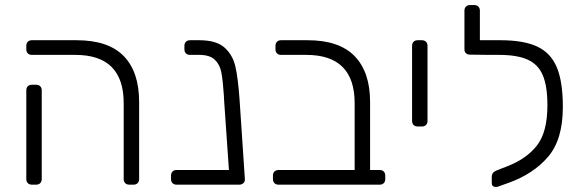

<svg xmlns="http://www.w3.org/2000/svg" viewBox="-20 -730 2305 759"><path d="M469 -22V-322Q469 -513 278 -513H106Q96 -513 90 -519Q84 -525 84 -535V-549Q84 -559 90 -565Q96 -571 106 -571H283Q408 -571 469 -508.5Q530 -446 530 -327V-22Q530 -12 524 -6Q518 0 508 0H491Q481 0 475 -6Q469 -12 469 -22ZM84 -22V-373Q84 -383 90 -389Q96 -395 106 -395H123Q133 -395 139 -389Q145 -383 145 -373V-22Q145 -12 139 -6Q133 0 123 0H106Q96 0 90 -6Q84 -12 84 -22Z M948 -19Q948 -11 941.5 -5.5Q935 0 926 0H678Q668 0 662 -6Q656 -12 656 -22V-36Q656 -46 662 -52Q668 -58 678 -58H885L866 -332L865 -353Q861 -413 855 -444Q849 -475 829 -494Q809 -513 768 -513H731Q721 -513 715 -519Q709 -525 709 -535V-549Q709 -559 715 -565Q721 -571 731 -571H768Q835 -571 867.5 -542Q900 -513 910.5 -467Q921 -421 927 -337L948 -22Z M1059 -22V-36Q1059 -46 1065 -52Q1071 -58 1081 -58H1382V-322Q1382 -513 1191 -513H1091Q1081 -513 1075 -519Q1069 -525 1069 -535V-549Q1069 -559 1075 -565Q1081 -571 1091 -571H1196Q1321 -571 1382 -508Q1443 -445 1443 -327V-58H1481Q1491 -58 1497 -52Q1503 -46 1503 -36V-22Q1503 -12 1497 -6Q1491 0 1481 0H1081Q1071 0 1065 -6Q1059 -12 1059 -22Z M1609 -252V-549Q1609 -559 1615 -565Q1621 -571 1631 -571H1648Q1658 -571 1664 -565Q1670 -559 1670 -549V-252Q1670 -242 1664 -236Q1658 -230 1648 -230H1631Q1621 -230 1615 -236Q1609 -242 1609 -252Z M2205 -307Q2205 -178 2146.5 -110Q2088 -42 1990 -7L1948 8Q1945 9 1940 9Q1924 9 1924 -7V-32Q1924 -49 1945 -57L1986 -73Q2063 -103 2103.5 -156Q2144 -209 2144 -314Q2144 -389 2126 -432Q2108 -475 2066.5 -494Q2025 -513 1953 -513H1919H1916L1838 -514Q1828 -514 1822 -519.5Q1816 -525 1816 -535V-688Q1816 -698 1822 -704Q1828 -710 1838 -710H1855Q1865 -710 1871 -704Q1877 -698 1877 -688V-571H1958Q2051 -571 2104.5 -545.5Q2158 -520 2181.5 -463Q2205 -406 2205 -307Z"/></svg>

Font: Hezaedrus Light
Style: Regular
Weight: 300
Designer: Hubert & Fischer
Foundry: Hubert & Fischer
Version: Version 1.10;September 3, 2019;FontCreator 11.5.0.2425 64-bi